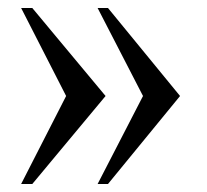

<svg xmlns="http://www.w3.org/2000/svg" viewBox="-20 -457 520 482"><path d="M225 -437H251L432 -216L251 5H225L339 -216ZM33 -437H61L245 -216L61 5H33L146 -216Z"/></svg>

Font: Pochaevsk Unicode
Style: Normal
Weight: 400
Version: Version 1.1